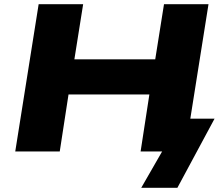

<svg xmlns="http://www.w3.org/2000/svg" viewBox="-20 -725 1074 919"><path d="M656 174 756 0H656L681 -157H1007L829 174ZM53 0 165 -705H378L336 -441H723L765 -705H978L866 0H653L695 -273H308L266 0Z"/></svg>

Font: Nunito Sans 10pt Expanded Black
Style: Italic
Weight: 900
Width: 7
Italic angle: -9°
Designer: Vernon Adams
Foundry: Vernon Adams
Version: Version 3.101;gftools[0.9.27]